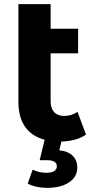

<svg xmlns="http://www.w3.org/2000/svg" viewBox="-20 -677 452 929"><path d="M354 133Q354 179 314 205.5Q274 232 207 232Q181 232 156 226.5Q131 221 114 211L138 144Q170 159 203 159Q255 159 255 127Q255 98 206 98H172L196 -1Q134 -17 101.5 -63.5Q69 -110 69 -185V-657H225V-538H358V-419H225V-187Q225 -153 242 -134.5Q259 -116 291 -116Q327 -116 355 -136L396 -26Q374 -10 343 -1.5Q312 7 277 8L267 50Q311 55 332.5 77.5Q354 100 354 133Z"/></svg>

Font: mBank
Style: Bold
Weight: 700
Designer: Julieta Ulanovsky
Foundry: Julieta Ulanovsky
Version: Version 7.200